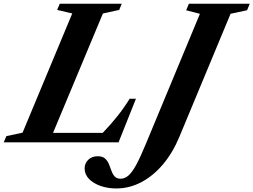

<svg xmlns="http://www.w3.org/2000/svg" viewBox="-86 -782 1392 1055"><path d="M-65.5 0 -51 -34 38 -53 311 -708 228 -727.5 242.5 -761.5H583L569 -727.5L479.5 -708L205.5 -52H478.5Q523.5 -99 559 -143.5Q594.5 -188 626.5 -239.5H661L565.5 0ZM552.5 253.5Q505.5 253.5 466 239.5Q426.5 225.5 402.8 200.8Q379 176 379 144Q379 115 399 95.8Q419 76.5 451 76.5Q477.5 76.5 491.2 89Q505 101.5 512.5 119.8Q520 138 526.5 156.5Q533 175 544.2 187.5Q555.5 200 577 200Q599.5 200 619.8 182.5Q640 165 662.8 123.2Q685.5 81.5 715.5 8.5L1012.5 -706L937 -725.5L952 -761.5H1286.5L1271.5 -725.5L1181 -706.5L900 -31Q863.5 57 809.8 120.8Q756 184.5 690.5 219Q625 253.5 552.5 253.5Z"/></svg>

Font: Libre Caslon Text Bold
Style: Italic
Weight: 700
Italic angle: -22.583°
Designer: Pablo Impallari, Rodrigo Fuenzalida, Katja Schimmel
Foundry: Pablo Impallari, Rodrigo Fuenzalida
Version: Version 2.000